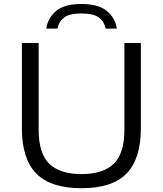

<svg xmlns="http://www.w3.org/2000/svg" viewBox="-20 -962 840 991"><path d="M401 9.5Q242 9.5 167.5 -66Q93 -141.5 93 -299.5V-740H179.5V-291Q179.5 -171.5 233.8 -117.5Q288 -63.5 401 -63.5Q513.5 -63.5 567.8 -117.5Q622 -171.5 622 -291V-740H707V-299.5Q707 -141.5 632.8 -66Q558.5 9.5 401 9.5ZM219 -814.5Q226 -867.5 268.5 -904.5Q311 -941.5 400.5 -941.5Q489.5 -941.5 532.8 -904.2Q576 -867 583 -814.5H525.5Q519 -849 491.2 -870.8Q463.5 -892.5 400.5 -892.5Q337 -892.5 310 -870.8Q283 -849 276.5 -814.5Z"/></svg>

Font: Encode Sans Expanded Expanded
Style: Regular
Weight: 400
Width: 7
Designer: Multiple Designers
Foundry: Impallari Type
Version: Version 3.000; ttfautohint (v1.8.3) -l 8 -r 50 -G 200 -x 14 